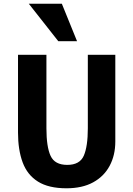

<svg xmlns="http://www.w3.org/2000/svg" viewBox="-20 -993 717 1034"><path d="M395 -771 313 -973H135L294 -771ZM601 -231V-698H453V-302Q453 -205 431.5 -155Q410 -105 342 -105Q275 -105 252.5 -153.5Q230 -202 230 -302V-698H77V-279Q77 -186 102 -118.5Q127 -51 184.5 -15Q242 21 338 21Q423 21 481.5 -11Q540 -43 570.5 -100Q601 -157 601 -231Z"/></svg>

Font: Repo Bold
Style: Bold
Weight: 700
Designer: Stefan Peev
Foundry: Context Ltd
Version: Version 1.502